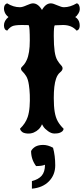

<svg xmlns="http://www.w3.org/2000/svg" viewBox="-20 -783 503 1161"><path d="M308.6 24.4Q290.5 24.4 270.8 10.3Q251 -3.9 242.2 -17.6L233.9 -31.7Q220.2 2.9 183.6 18.6Q164.1 26.4 142.8 24.2Q121.6 22 113.3 14.2Q102.5 4.9 101.1 -4.9Q134.3 -36.6 147.5 -75.7Q156.2 -102.1 158.9 -137.9Q161.6 -173.8 160.2 -209Q158.7 -244.1 154.8 -269Q149.4 -305.7 137.9 -323.2Q126.5 -340.8 116.7 -349.9Q106.9 -358.9 106.9 -369.1Q106.9 -373 112.3 -378.4Q117.7 -383.3 125.7 -393.1Q133.8 -402.8 141.6 -419.9Q160.2 -460 160.2 -538.1Q160.2 -616.2 154.3 -629.9Q154.3 -631.8 111.3 -631.8Q68.4 -631.8 52.7 -623.8Q37.1 -615.7 23.4 -597.7Q3.9 -602.5 3.9 -629.9Q3.9 -657.2 31.2 -680.2Q14.6 -692.4 8.1 -710Q1.5 -727.5 5.4 -742.9Q9.3 -758.3 23.4 -762.7Q61.5 -739.3 100.1 -739.3Q115.7 -739.3 141.1 -751Q167 -762.7 179.2 -762.7Q210.4 -762.7 233.9 -722.7Q256.3 -762.7 287.6 -762.7Q300.8 -762.7 326.2 -751Q352.1 -739.3 366.7 -739.3Q403.8 -739.3 443.4 -762.7Q455.1 -762.7 460.4 -744.1Q462.4 -738.3 462.4 -726.6Q462.4 -715.8 455.1 -703.1Q443.8 -684.1 434.6 -680.2Q456.5 -666.5 460.7 -642.6Q464.8 -618.7 456.1 -606Q451.7 -600.1 443.4 -597.7Q413.6 -631.8 361.3 -631.8L311 -629.9Q305.2 -624 305.2 -565.4Q305.2 -508.3 310.5 -471.7Q315.9 -436 327.4 -417.5Q338.9 -398.9 348.6 -389.2Q358.4 -379.4 358.4 -369.6Q358.4 -357.4 343 -345Q327.6 -332.5 318.8 -306.6Q305.2 -267.1 305.2 -190.4Q305.2 -139.6 310.8 -106.2Q316.4 -72.8 329.3 -49.6Q342.3 -26.4 364.3 -4.9Q364.3 12.7 336.9 21.5Q326.7 24.4 308.6 24.4ZM172.9 357.9V312Q212.4 302.2 232.2 279.3Q252 256.3 252 213.4H251Q233.9 221.2 198.2 221.2Q168 180.7 168 130.4Q175.8 114.7 194.3 103.5Q212.9 93.3 241.2 93.3Q269.5 93.3 300.8 110.4Q314 159.2 314 216.8Q314 274.4 276.1 313.2Q238.3 352.1 172.9 357.9Z"/></svg>

Font: Sancreek
Style: Regular
Weight: 400
Designer: Vernon Adams
Foundry: Vernon Adams
Version: Version 1.100; ttfautohint (v1.8.4.7-5d5b)